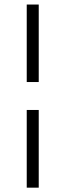

<svg xmlns="http://www.w3.org/2000/svg" viewBox="-20 -700 290 859"><path d="M99.6 -679.7V-333H153.3V-679.7ZM99.6 -208V139.6H153.3V-208Z"/></svg>

Font: Batang
Style: Regular
Weight: 400
Version: Version 2.21